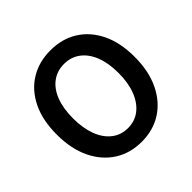

<svg xmlns="http://www.w3.org/2000/svg" viewBox="-188 -938 1137 1137"><g transform="rotate(-45 381.0 -369.0)"><path d="M381 14Q285 14 211.5 -33Q138 -80 96.5 -166.5Q55 -253 55 -372Q55 -492 96.5 -577Q138 -662 211.5 -707Q285 -752 381 -752Q478 -752 551 -706.5Q624 -661 665.5 -576.5Q707 -492 707 -372Q707 -253 665.5 -166.5Q624 -80 551 -33Q478 14 381 14ZM381 -101Q439 -101 482 -134.5Q525 -168 548.5 -229Q572 -290 572 -372Q572 -455 548.5 -514.5Q525 -574 482 -606Q439 -638 381 -638Q323 -638 280 -606Q237 -574 214 -514.5Q191 -455 191 -372Q191 -290 214 -229Q237 -168 280 -134.5Q323 -101 381 -101Z"/></g></svg>

Font: Noto Sans KR Thin SemiBold
Style: Regular
Weight: 600
Version: Version 2.004-H2;hotconv 1.0.118;makeotfexe 2.5.65603